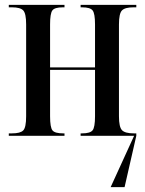

<svg xmlns="http://www.w3.org/2000/svg" viewBox="-20 -556 594 786"><path d="M16 0V-10H29Q63 -10 75 -22Q87 -34 87 -80V-456Q87 -501 75 -513.5Q63 -526 29 -526H16V-536H244V-526H237Q204 -526 194.5 -513.5Q185 -501 185 -456V-280H369V-456Q369 -501 359 -513.5Q349 -526 316 -526H310V-536H538V-526H526Q492 -526 479.5 -513.5Q467 -501 467 -456V-80Q467 -36 479.5 -23Q492 -10 528 -10H538V0L490 210H433L529 0H310V-10H316Q349 -10 359 -22.5Q369 -35 369 -80V-270H185V-80Q185 -34 195 -22Q205 -10 239 -10H244V0Z"/></svg>

Font: Noto Serif Display ExtraCondensed Medium
Style: Regular
Weight: 500
Width: 2
Designer: Monotype Design Team
Foundry: Monotype Imaging Inc.
Version: Version 2.009